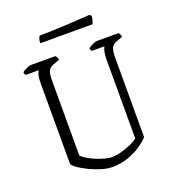

<svg xmlns="http://www.w3.org/2000/svg" viewBox="-152 -975 990 1092"><g transform="rotate(-20 343.5 -429.0)"><path d="M340 0Q311 0 275 -11Q239 -22 205 -38.5Q171 -55 147.5 -71.5Q124 -88 120 -99V-587Q120 -622 125.5 -639.5Q131 -657 135 -661H58Q51 -665 49 -679Q53 -684 63.5 -689.5Q74 -695 85 -699.5Q96 -704 100 -704H251Q255 -700 259 -694Q263 -688 264 -677L227 -664Q201 -655 193.5 -636Q186 -617 186 -577V-126Q201 -110 233 -93Q265 -76 300.5 -65Q336 -54 359 -54Q385 -54 417.5 -63Q450 -72 478 -85Q506 -98 518 -108V-587Q518 -616 523 -635.5Q528 -655 533 -661H457Q454 -664 451.5 -668Q449 -672 449 -679Q453 -684 464 -690Q475 -696 485.5 -700Q496 -704 500 -704H634Q637 -701 641 -693.5Q645 -686 645 -677L608 -664Q583 -655 575.5 -636Q568 -617 568 -574V-98Q550 -78 516.5 -55Q483 -32 438 -16Q393 0 340 0ZM196 -802Q196 -819 200 -829.5Q204 -840 208 -844Q238 -844 282.5 -845.5Q327 -847 373.5 -849.5Q420 -852 458 -854.5Q496 -857 513 -858L524 -849Q523 -833 519 -820.5Q515 -808 512 -802Z"/></g></svg>

Font: Texturina Thin
Style: Regular
Weight: 100
Designer: Guillermo Torres Carreño
Foundry: Omnibus-Type
Version: Version 1.002; ttfautohint (v1.8.3)